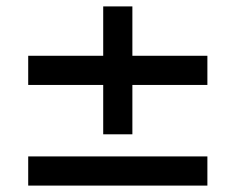

<svg xmlns="http://www.w3.org/2000/svg" viewBox="-20 -579 735 599"><path d="M393 -160H302V-314H68V-405H302V-559H393V-405H627V-314H393ZM627 0H68V-91H627Z"/></svg>

Font: Open Sauce Sans SemiBold
Style: Regular
Weight: 600
Designer: Alfredo Marco Pradil
Foundry: Creative Sauce Fz LLC
Version: Version 1.477